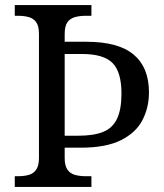

<svg xmlns="http://www.w3.org/2000/svg" viewBox="-20 -734 644 754"><path d="M38 0V-42H51Q74 -42 92.5 -47Q111 -52 122 -67.5Q133 -83 133 -114V-600Q133 -632 122 -647Q111 -662 92.5 -667Q74 -672 51 -672H38V-714H339V-672H316Q294 -672 275 -667Q256 -662 245 -647Q234 -632 234 -600V-570H319Q445 -570 505 -519.5Q565 -469 565 -371Q565 -312 539.5 -262.5Q514 -213 455 -183.5Q396 -154 297 -154H234V-114Q234 -83 245 -67.5Q256 -52 275 -47Q294 -42 316 -42H339V0ZM287 -201Q348 -201 385 -216Q422 -231 439.5 -267.5Q457 -304 457 -367Q457 -451 422 -486.5Q387 -522 302 -522H234V-201Z"/></svg>

Font: Noto Serif Malayalam
Style: Regular
Weight: 400
Designer: Indian type Foundry, Jelle Bosma, Monotype Design Team
Foundry: Monotype Imaging Inc.
Version: Version 2.103